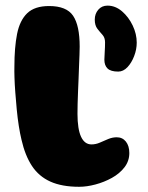

<svg xmlns="http://www.w3.org/2000/svg" viewBox="-20 -652 538 700"><path d="M268.5 29Q205.5 29 163.5 10Q121.5 -9 96.5 -47Q71.5 -85 58.5 -142Q53 -164.5 48.5 -193.2Q44 -222 41 -253.5Q38 -285 35.8 -314.8Q33.5 -344.5 32.8 -369.2Q32 -394 32.5 -409.5Q32.5 -478.5 42.2 -528Q52 -577.5 79.2 -603.8Q106.5 -630 159 -630Q222.5 -630 246.5 -594.5Q270.5 -559 270.5 -482Q270.5 -470.5 269.8 -452.5Q269 -434.5 268.2 -412.2Q267.5 -390 266.5 -366Q265.5 -342 264.5 -318.2Q263.5 -294.5 263 -273.8Q262.5 -253 262.5 -237Q262.5 -209 265.8 -188.2Q269 -167.5 275.5 -153.5Q282 -139.5 291.5 -132.5Q301 -125.5 313.5 -125.5Q329 -125.5 344 -132Q359 -138.5 374.2 -145Q389.5 -151.5 405.5 -151.5Q426.5 -151.5 439 -135.8Q451.5 -120 451.5 -94Q451.5 -65 433.8 -42Q416 -19 388 -3.5Q360 12 328.2 20.5Q296.5 29 268.5 29ZM411 -391Q384 -391 372.2 -402.2Q360.5 -413.5 360.5 -434.5Q360.5 -444 361.8 -462.5Q363 -481 363 -497.5Q363 -514.5 353.8 -524.8Q344.5 -535 335 -547.2Q325.5 -559.5 325.5 -580.5Q325.5 -601.5 338.2 -616.5Q351 -631.5 372 -631.5Q400.5 -631.5 424.8 -610.8Q449 -590 463.8 -559Q478.5 -528 478.5 -496.5Q478.5 -472 469.2 -447.8Q460 -423.5 444.8 -407.2Q429.5 -391 411 -391Z"/></svg>

Font: Gluten Thin ExtraBold
Style: Regular
Weight: 800
Version: Version 1.300